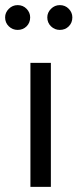

<svg xmlns="http://www.w3.org/2000/svg" viewBox="-56 -731 303 751"><path d="M143 0V-485H63V0ZM13 -614Q34 -614 48 -628Q62 -642 62 -663Q62 -682 48 -696.5Q34 -711 13 -711Q-7 -711 -21.5 -696.5Q-36 -682 -36 -663Q-36 -642 -21.5 -628Q-7 -614 13 -614ZM178 -614Q199 -614 213 -628Q227 -642 227 -663Q227 -682 213 -696.5Q199 -711 178 -711Q158 -711 143.5 -696.5Q129 -682 129 -663Q129 -642 143.5 -628Q158 -614 178 -614Z"/></svg>

Font: Catamaran Thin
Style: Regular
Weight: 400
Version: Version 2.000